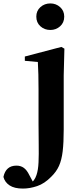

<svg xmlns="http://www.w3.org/2000/svg" viewBox="-120 -830 481 1121"><path d="M14 271Q-36 271 -64 252.5Q-92 234 -100 203Q-86 137 -24 137Q1 137 19 150Q37 163 51 192L79 244V250H60V242Q70 232 78.5 221Q87 210 93 192Q103 163 105 117.5Q107 72 106 14Q105 -44 105 -108V-309Q105 -358 104 -395.5Q103 -433 101 -468L25 -475V-500L238 -556L256 -546L252 -390V-74Q252 2 246 53Q240 104 224.5 138.5Q209 173 179 202Q140 242 97 256.5Q54 271 14 271ZM174 -655Q140 -655 116 -676.5Q92 -698 92 -733Q92 -767 116 -788.5Q140 -810 174 -810Q207 -810 231 -788.5Q255 -767 255 -733Q255 -698 231 -676.5Q207 -655 174 -655Z"/></svg>

Font: Noto Serif TC ExtraBold
Style: Regular
Weight: 800
Designer: Ryoko NISHIZUKA 西塚涼子 (kana & ideographs); Frank Grießhammer (Latin, Greek & Cyrillic); Wenlong ZHANG 张文龙 (bopomofo); San
Foundry: Adobe
Version: Version 2.002-H1;hotconv 1.1.0;makeotfexe 2.6.0